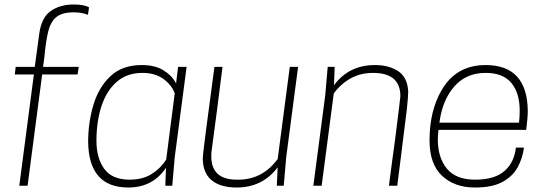

<svg xmlns="http://www.w3.org/2000/svg" viewBox="-20 -828 2436 856"><path d="M103 0H66L131 -496H46L50 -530H135Q145 -604 155 -677.5Q165 -751 207 -779.5Q249 -808 308 -808Q356 -808 377 -795L372 -762Q345 -773 309 -773Q255 -773 229.5 -750.5Q204 -728 194 -684Q184 -640 178 -575L172 -530H331L326 -496H168Z M812 -530H774ZM552 8Q376 8 373 -195Q373 -282 396.5 -360.5Q420 -439 472.5 -488.5Q525 -538 612 -538Q671 -538 709 -514.5Q747 -491 765 -456L774 -530H812L759 -127L748 0H717L720 -80Q661 8 552 8ZM558 -27Q616 -27 656.5 -52.5Q697 -78 721 -117L759 -412Q745 -450 708 -476.5Q671 -503 615 -503Q547 -503 501.5 -464Q456 -425 433 -356.5Q410 -288 410 -200Q410 -123 445 -75Q480 -27 558 -27Z M1035 8Q963 8 923.5 -24.5Q884 -57 884 -124Q884 -145 936 -530H972Q945 -313 924 -160Q922 -151 922 -131Q922 -27 1036 -27H1043Q1150 -27 1218 -119L1272 -530H1309L1256 -127L1245 0H1214L1218 -82Q1150 8 1035 8Z M1751 0H1714Q1728 -110 1741 -202Q1765 -393 1765 -399Q1765 -503 1643 -503Q1586 -503 1541.5 -477.5Q1497 -452 1468 -411L1414 0H1377L1430 -403L1441 -530H1472L1469 -448Q1536 -538 1651 -538Q1714 -538 1755.5 -510.5Q1797 -483 1800 -419Q1800 -401 1794 -342L1768 -134L1777 -198Q1773 -174 1751 0Z M2097 8Q2007 8 1951 -44Q1895 -96 1895 -202Q1895 -335 1950 -428Q2015 -538 2145 -538Q2331 -538 2333 -333Q2333 -304 2326 -249H1935Q1932 -226 1932 -206Q1932 -125 1972.5 -76Q2013 -27 2098 -27Q2185 -27 2229 -65.5Q2273 -104 2280 -170H2316Q2310 -123 2288 -82.5Q2266 -42 2220.5 -17Q2175 8 2097 8ZM2294 -281Q2297 -309 2297 -335Q2297 -413 2260 -458Q2223 -503 2145 -503Q2058 -503 2005 -442Q1952 -381 1939 -281Z"/></svg>

Font: Tanohe Sans ExtraLight
Style: Italic
Weight: 200
Designer: Village Type and Design LLC & Cristiano Sobral
Foundry: Cooper Hewitt Smithsonian Design Museum
Version: Version 1.00;September 29, 2021;FontCreator 13.0.0.2655 64-b